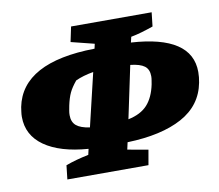

<svg xmlns="http://www.w3.org/2000/svg" viewBox="-67 -628 818 718"><g transform="rotate(-10 342.5 -269.5)"><path d="M133 11 139 -42Q177 -56 226 -66L231 -88Q124 -96 65 -137.5Q6 -179 6 -249Q6 -258 7.5 -268.5Q9 -279 10 -286Q43 -449 318 -453L322 -471L234 -493L246 -550H552L546 -497Q523 -489 502.5 -483Q482 -477 461 -473L456 -452Q685 -438 685 -300Q685 -280 681 -260Q665 -176 587 -133.5Q509 -91 379 -87L373 -60L451 -46L441 11ZM509 -315Q509 -341 492.5 -353.5Q476 -366 439 -370L397 -171Q445 -181 470 -208.5Q495 -236 505 -284Q506 -291 507.5 -299Q509 -307 509 -315ZM183 -224Q183 -198 199 -184.5Q215 -171 250 -166L298 -368Q258 -361 230 -348Q211 -325 202.5 -306.5Q194 -288 188 -260Q186 -249 184.5 -241Q183 -233 183 -224Z"/></g></svg>

Font: Piazzolla SC ExtraBold
Style: Italic
Weight: 800
Italic angle: -11.3°
Designer: Juan Pablo del Peral
Foundry: Huerta Tipografica
Version: Version 1.330